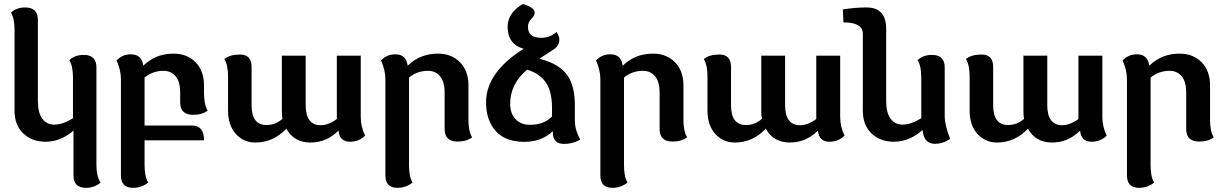

<svg xmlns="http://www.w3.org/2000/svg" viewBox="-20 -693 6048 948"><path d="M456.1 123.5Q456.1 148.4 460.9 170.4Q465.8 192.4 476.6 208.5Q446.3 234.4 404.3 234.4Q342.8 234.4 342.8 172.9V-47.9Q279.3 6.8 204.6 6.8Q138.2 6.8 95 -33.9Q51.8 -74.7 51.8 -147V-545.4Q51.8 -570.3 47.9 -592.3Q43.9 -614.3 34.2 -630.4Q61 -656.2 104 -656.2Q167 -656.2 167 -594.7V-194.8Q167 -135.7 189 -106.7Q210.9 -77.6 247.6 -77.6Q290 -77.6 340.3 -109.4V-311Q340.3 -335.9 336.2 -357.9Q332 -379.9 322.3 -396Q349.1 -421.9 393.1 -421.9Q456.1 -421.9 456.1 -360.4Z M577.1 -302.2Q577.1 -346.2 555.7 -394.5Q584 -424.8 626 -424.8Q680.2 -424.8 687 -369.6H688.5Q749 -428.2 836.9 -428.2Q903.3 -428.2 945.3 -386Q987.3 -343.8 987.3 -271V-231.9Q987.3 -207 991.5 -185.1Q995.6 -163.1 1005.4 -147Q978.5 -126 933.6 -126Q869.6 -126 869.6 -187.5V-235.8Q869.6 -289.6 847.2 -316.4Q824.7 -343.3 787.6 -343.3Q733.9 -343.3 693.8 -310.1V-73.2H928.7Q987.3 -73.2 987.3 0H693.8V123.5Q693.8 148.4 698 170.4Q702.1 192.4 711.9 208.5Q678.7 234.4 637.2 234.4Q577.1 234.4 577.1 172.9Z M1651.4 -46.9H1649.9Q1591.8 10.7 1513.2 10.7Q1431.2 10.7 1394 -57.6Q1329.1 10.7 1241.2 10.7Q1183.1 10.7 1144.5 -31.7Q1106 -74.2 1106 -147V-316.4Q1106 -341.3 1101.8 -363.3Q1097.7 -385.3 1087.9 -401.4Q1114.3 -423.8 1165 -423.8Q1222.2 -423.8 1222.2 -362.3V-173.8Q1222.2 -124 1240.7 -99.9Q1259.3 -75.7 1295.9 -75.7Q1339.8 -75.7 1374.5 -106Q1371.6 -122.6 1371.6 -142.1V-418H1489.3V-173.8Q1489.3 -124 1508.1 -99.4Q1526.9 -74.7 1562.5 -74.7Q1602.1 -74.7 1643.1 -105.5V-418H1761.2V-115.7Q1761.2 -66.9 1782.7 -23.4Q1752.9 6.8 1708 6.8Q1657.2 6.8 1651.4 -46.9Z M1882.8 -302.2Q1882.8 -346.2 1861.3 -394.5Q1889.6 -424.8 1931.6 -424.8Q1985.8 -424.8 1992.7 -369.6H1994.1Q2054.7 -428.2 2142.6 -428.2Q2209 -428.2 2251 -386Q2293 -343.8 2293 -271V-100.1Q2293 -75.2 2297.1 -53.2Q2301.3 -31.2 2311 -15.1Q2284.2 5.9 2239.3 5.9Q2175.3 5.9 2175.3 -55.7V-235.8Q2175.3 -289.6 2152.8 -316.4Q2130.4 -343.3 2093.3 -343.3Q2039.6 -343.3 1999.5 -310.1V123.5Q1999.5 148.4 2003.4 170.4Q2007.3 192.4 2017.1 208.5Q1983.9 234.4 1942.4 234.4Q1882.8 234.4 1882.8 172.9Z M2597.7 -76.7Q2664.6 -76.7 2705.6 -117.7V-157.7Q2705.6 -234.4 2680.7 -277.3Q2649.9 -329.1 2582.5 -349.1Q2499 -278.8 2499 -180.2Q2499 -134.3 2523.9 -106.4Q2550.3 -76.7 2597.7 -76.7ZM2765.6 17.6Q2709.5 17.6 2709.5 -39.1V-45.4Q2654.3 7.3 2569.3 7.3Q2474.6 7.3 2427.2 -46.4Q2379.9 -100.1 2379.9 -188Q2379.9 -335.4 2565.4 -452.1Q2486.3 -474.6 2486.3 -560.5Q2486.3 -628.9 2561.5 -673.3Q2620.1 -656.2 2620.1 -630.4Q2620.1 -615.7 2603.5 -599.9Q2586.9 -584 2586.9 -559.6Q2586.9 -506.3 2652.8 -506.3Q2696.3 -506.3 2728 -535.6Q2741.7 -513.7 2741.7 -498Q2741.7 -468.8 2717.3 -451.7Q2705.6 -442.9 2643.1 -403.3Q2742.7 -377.9 2782.2 -319.8Q2818.4 -267.6 2818.4 -173.3V-98.1Q2818.4 -51.3 2845.2 -3.9Q2808.1 17.6 2765.6 17.6Z M2944.3 -302.2Q2944.3 -346.2 2922.9 -394.5Q2951.2 -424.8 2993.2 -424.8Q3047.4 -424.8 3054.2 -369.6H3055.7Q3116.2 -428.2 3204.1 -428.2Q3270.5 -428.2 3312.5 -386Q3354.5 -343.8 3354.5 -271V-100.1Q3354.5 -75.2 3358.6 -53.2Q3362.8 -31.2 3372.6 -15.1Q3345.7 5.9 3300.8 5.9Q3236.8 5.9 3236.8 -55.7V-235.8Q3236.8 -289.6 3214.4 -316.4Q3191.9 -343.3 3154.8 -343.3Q3101.1 -343.3 3061 -310.1V123.5Q3061 148.4 3064.9 170.4Q3068.8 192.4 3078.6 208.5Q3045.4 234.4 3003.9 234.4Q2944.3 234.4 2944.3 172.9Z M4018.6 -46.9H4017.1Q3959 10.7 3880.4 10.7Q3798.3 10.7 3761.2 -57.6Q3696.3 10.7 3608.4 10.7Q3550.3 10.7 3511.7 -31.7Q3473.1 -74.2 3473.1 -147V-316.4Q3473.1 -341.3 3469 -363.3Q3464.8 -385.3 3455.1 -401.4Q3481.4 -423.8 3532.2 -423.8Q3589.4 -423.8 3589.4 -362.3V-173.8Q3589.4 -124 3607.9 -99.9Q3626.5 -75.7 3663.1 -75.7Q3707 -75.7 3741.7 -106Q3738.8 -122.6 3738.8 -142.1V-418H3856.4V-173.8Q3856.4 -124 3875.2 -99.4Q3894 -74.7 3929.7 -74.7Q3969.2 -74.7 4010.3 -105.5V-418H4128.4V-115.7Q4128.4 -66.9 4149.9 -23.4Q4120.1 6.8 4075.2 6.8Q4024.4 6.8 4018.6 -46.9Z M4355.5 -194.8Q4355.5 -135.7 4377.4 -106.7Q4399.4 -77.6 4436 -77.6Q4478.5 -77.6 4528.8 -109.4V-311Q4528.8 -335.9 4524.7 -357.9Q4520.5 -379.9 4510.7 -396Q4537.6 -421.9 4581.5 -421.9Q4644.5 -421.9 4644.5 -360.4V-120.1Q4644.5 -76.2 4670.9 -7.8Q4636.7 17.1 4595.7 17.1Q4541.5 17.1 4535.2 -51.3Q4470.2 6.8 4393.1 6.8Q4326.7 6.8 4283.4 -33.9Q4240.2 -74.7 4240.2 -147V-525.9Q4240.2 -582.5 4144.5 -582.5L4141.6 -646.5Q4203.1 -656.2 4258.3 -656.2Q4355.5 -656.2 4355.5 -550.8Z M5313 -46.9H5311.5Q5253.4 10.7 5174.8 10.7Q5092.8 10.7 5055.7 -57.6Q4990.7 10.7 4902.8 10.7Q4844.7 10.7 4806.2 -31.7Q4767.6 -74.2 4767.6 -147V-316.4Q4767.6 -341.3 4763.4 -363.3Q4759.3 -385.3 4749.5 -401.4Q4775.9 -423.8 4826.7 -423.8Q4883.8 -423.8 4883.8 -362.3V-173.8Q4883.8 -124 4902.3 -99.9Q4920.9 -75.7 4957.5 -75.7Q5001.5 -75.7 5036.1 -106Q5033.2 -122.6 5033.2 -142.1V-418H5150.9V-173.8Q5150.9 -124 5169.7 -99.4Q5188.5 -74.7 5224.1 -74.7Q5263.7 -74.7 5304.7 -105.5V-418H5422.9V-115.7Q5422.9 -66.9 5444.3 -23.4Q5414.6 6.8 5369.6 6.8Q5318.8 6.8 5313 -46.9Z M5544.4 -302.2Q5544.4 -346.2 5522.9 -394.5Q5551.3 -424.8 5593.3 -424.8Q5647.5 -424.8 5654.3 -369.6H5655.8Q5716.3 -428.2 5804.2 -428.2Q5870.6 -428.2 5912.6 -386Q5954.6 -343.8 5954.6 -271V-100.1Q5954.6 -75.2 5958.7 -53.2Q5962.9 -31.2 5972.7 -15.1Q5945.8 5.9 5900.9 5.9Q5836.9 5.9 5836.9 -55.7V-235.8Q5836.9 -289.6 5814.5 -316.4Q5792 -343.3 5754.9 -343.3Q5701.2 -343.3 5661.1 -310.1V123.5Q5661.1 148.4 5665 170.4Q5668.9 192.4 5678.7 208.5Q5645.5 234.4 5604 234.4Q5544.4 234.4 5544.4 172.9Z"/></svg>

Font: ALMAS
Style: Bold
Weight: 700
Designer: ALMAS Font/ by Husham Jawad Kadhim, derived from the Bainsely font by/ Paul James MIller
Foundry: High-Logic / Made with FontCreator
Version: Version 1.411;September 19, 2021;FontCreator 14.0.0.2814 32-